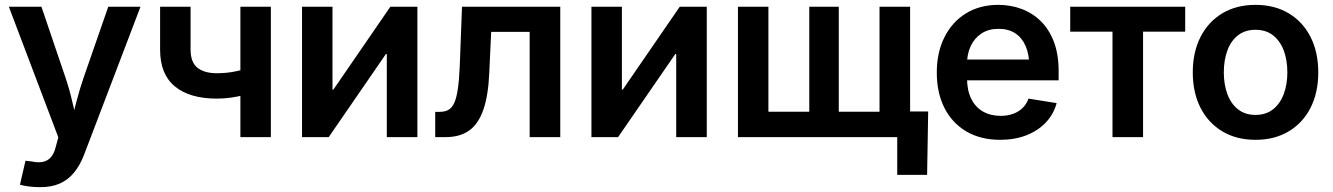

<svg xmlns="http://www.w3.org/2000/svg" viewBox="-20 -567 5512 794"><path d="M62.5 196.8 85.4 97.7 110.8 100.6Q136.7 106.4 156.7 102.5Q176.8 98.6 190.4 83.3Q204.1 67.9 210.9 39.1L221.2 1L16.6 -539.1H151.4L250 -248.5Q267.1 -198.2 278.6 -147.9Q290 -97.7 303.7 -45.9H270Q283.2 -97.7 296.4 -148.2Q309.6 -198.7 326.7 -248.5L427.7 -539.1H561L327.6 73.2Q311 116.2 286.6 146.2Q262.2 176.3 227.8 191.7Q193.4 207 146.5 207Q121.1 207 98.9 204.1Q76.7 201.2 62.5 196.8Z M877 -159.2Q764.6 -159.2 703.4 -209.5Q642.1 -259.8 642.1 -361.3V-539.1H768.1V-362.3Q768.1 -309.6 796.4 -286.9Q824.7 -264.2 877 -264.2Q919.4 -264.2 958.3 -272.7Q997.1 -281.2 1039.6 -295.9V-190.9Q1018.1 -182.1 991.5 -174.8Q964.8 -167.5 935.5 -163.3Q906.2 -159.2 877 -159.2ZM974.1 0V-539.1H1100.1V0Z M1706.1 0H1579.6V-343.3H1575.7L1339.4 0H1229V-539.1H1355V-196.8H1358.9L1594.2 -539.1H1706.1Z M1779.8 0V-104.5H1798.8Q1820.3 -104.5 1835 -113Q1849.6 -121.6 1858.9 -142.3Q1868.2 -163.1 1873.5 -200.2Q1878.9 -237.3 1881.3 -293.9L1890.6 -539.1H2296.9V0H2170.4V-435.1H2011.2L2003.4 -267.6Q1999.5 -173.3 1979.2 -114.3Q1959 -55.2 1920.7 -27.6Q1882.3 0 1823.7 0Z M2902.8 0H2776.4V-343.3H2772.5L2536.1 0H2425.8V-539.1H2551.8V-196.8H2555.7L2791 -539.1H2902.8Z M3031.7 -539.1H3157.7V-105H3326.7V-539.1H3448.7V-105H3617.2V-539.1H3743.7V0H3031.7ZM3690.4 156.2V0H3650.4V-106H3818.4L3814 156.2Z M4116.2 11.2Q4035.2 11.2 3976.3 -23.4Q3917.5 -58.1 3885.7 -120.6Q3854 -183.1 3854 -267.1Q3854 -349.6 3885.5 -412.8Q3917 -476.1 3974.4 -511.5Q4031.7 -546.9 4108.4 -546.9Q4159.7 -546.9 4204.8 -530Q4250 -513.2 4284.4 -479.2Q4318.8 -445.3 4338.4 -393.8Q4357.9 -342.3 4357.9 -272.9V-234.9H3911.6V-320.8H4294.9L4236.3 -295.9Q4236.3 -341.8 4221.7 -376Q4207 -410.2 4179 -429Q4150.9 -447.8 4109.4 -447.8Q4068.4 -447.8 4039.1 -428.7Q4009.8 -409.7 3994.4 -376.7Q3979 -343.8 3979 -302.7V-244.6Q3979 -194.3 3996.1 -159.2Q4013.2 -124 4044.7 -106Q4076.2 -87.9 4118.2 -87.9Q4146.5 -87.9 4169.4 -96.2Q4192.4 -104.5 4208.7 -120.4Q4225.1 -136.2 4233.4 -159.2L4349.6 -140.6Q4337.4 -95.2 4305.4 -61Q4273.4 -26.9 4225.1 -7.8Q4176.8 11.2 4116.2 11.2Z M4580.6 0V-436H4405.8V-539.1H4881.3V-436H4707V0Z M5171.9 11.2Q5093.3 11.2 5034.9 -23.7Q4976.6 -58.6 4944.6 -121.3Q4912.6 -184.1 4912.6 -267.6Q4912.6 -351.1 4944.6 -414.1Q4976.6 -477.1 5034.9 -512Q5093.3 -546.9 5171.9 -546.9Q5251 -546.9 5309.3 -512Q5367.7 -477.1 5399.7 -414.1Q5431.6 -351.1 5431.6 -267.6Q5431.6 -184.1 5399.7 -121.3Q5367.7 -58.6 5309.3 -23.7Q5251 11.2 5171.9 11.2ZM5171.9 -91.8Q5215.3 -91.8 5244.6 -115Q5273.9 -138.2 5288.8 -178Q5303.7 -217.8 5303.7 -267.6Q5303.7 -318.4 5288.8 -358.2Q5273.9 -397.9 5244.6 -420.9Q5215.3 -443.8 5171.9 -443.8Q5128.9 -443.8 5099.6 -420.9Q5070.3 -397.9 5055.7 -358.2Q5041 -318.4 5041 -267.6Q5041 -217.8 5055.7 -178Q5070.3 -138.2 5099.6 -115Q5128.9 -91.8 5171.9 -91.8Z"/></svg>

Font: Inter 18pt SemiBold
Style: Regular
Weight: 600
Designer: Rasmus Andersson
Foundry: rsms
Version: Version 4.001;git-66647c0bb